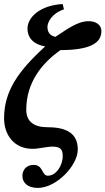

<svg xmlns="http://www.w3.org/2000/svg" viewBox="-25 -718 518 943"><path d="M283 -698C178 -693 110 -637 110 -577C110 -537 134 -501 197 -490C61 -366 -4 -269 -5 -138C-5 -52 47 13 135 13C165 13 207 2 230 2C273 2 283 16 283 49C283 96 250 145 210 145C179 145 188 92 141 92C97 92 85 125 85 146C85 177 108 205 161 205C251 205 357 96 357 16C357 -59 307 -93 210 -93C140 -93 104 -122 104 -179C104 -313 181 -408 272 -472C414 -472 473 -505 473 -565C473 -597 445 -614 410 -614C356 -614 304 -574 247 -537C235 -540 208 -547 208 -586C208 -607 228 -652 289 -672Z"/></svg>

Font: XITS
Style: Bold Italic
Weight: 700
Italic angle: -16.33°
Designer: MicroPress Inc., with final additions and corrections provided by Coen Hoffman, Elsevier (retired)
Version: Version 1.105